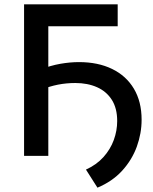

<svg xmlns="http://www.w3.org/2000/svg" viewBox="-20 -720 708 887"><path d="M91.2 0V-700H523.7V-598.8H203.2V0ZM430.2 147 377.1 63.5Q426 41.2 458 5.6Q490 -30.1 505.7 -73.2Q521.4 -116.4 521.4 -160.9Q521.4 -219.9 496.6 -258.8Q471.8 -297.8 428.1 -317.2Q384.5 -336.5 327.9 -336.5Q286.7 -336.5 247.8 -328.9Q209 -321.2 167.6 -304.8L167.4 -399.2Q214.3 -417.5 259 -425.3Q303.6 -433.1 344.8 -433.1Q433.1 -433.1 498 -401.4Q563 -369.8 598.6 -310.1Q634.2 -250.4 634.2 -166.9Q634.2 -103.9 612.1 -42.7Q589.9 18.4 544.7 68.2Q499.4 118 430.2 147Z"/></svg>

Font: Geologica-Sharp
Style: Regular
Weight: 100
Designer: Sindre Bremnes, Frode Helland
Foundry: Monokrom Skriftforlag AS
Version: Version 1.010;gftools[0.9.28]